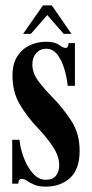

<svg xmlns="http://www.w3.org/2000/svg" viewBox="-20 -684 341 715"><path d="M150.5 11Q124 11 107.5 3.8Q91 -3.5 80.2 -10.8Q69.5 -18 61 -18Q49 -18 48 0H25.5V-163.5H52.5Q56 -128.5 69.5 -94Q83 -59.5 103.8 -37Q124.5 -14.5 150.5 -14.5Q177 -14.5 188.8 -30.2Q200.5 -46 200.5 -69Q200.5 -101.5 177.8 -136.5Q155 -171.5 121 -207Q79 -251.5 52.8 -296.8Q26.5 -342 26.5 -402.5Q26.5 -447.5 45 -475.2Q63.5 -503 92 -515.8Q120.5 -528.5 151 -528.5Q184 -528.5 199.5 -517Q215 -505.5 224.5 -505.5Q234.5 -505.5 235.5 -523.5H259V-364.5H232Q229 -396.5 219.2 -428.5Q209.5 -460.5 193 -481.5Q176.5 -502.5 152 -502.5Q129.5 -502.5 115 -486.2Q100.5 -470 100.5 -443.5Q100.5 -412.5 122.2 -383Q144 -353.5 178 -319Q218 -277.5 247.2 -231.5Q276.5 -185.5 276.5 -122Q276.5 -53.5 240.8 -21.2Q205 11 150.5 11ZM66 -558 140 -664H173L246 -558H217L156 -628L95 -558Z"/></svg>

Font: Imbue 50pt
Style: Bold
Weight: 700
Designer: Tyler Finck
Foundry: Etcetera Type Company
Version: Version 1.102; ttfautohint (v1.8.3)